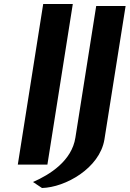

<svg xmlns="http://www.w3.org/2000/svg" viewBox="-20 -833 648 960"><path d="M69 -10H217L344 -813H196ZM145 77 190 107C307 104 478 8 502 -135L608 -803H461L357 -145C339 -29 230 40 145 77Z"/></svg>

Font: Rabbid Highway Sign IV
Style: Obl
Weight: 400
Foundry: Cannot Into Space Fonts
Version: Version 0.277